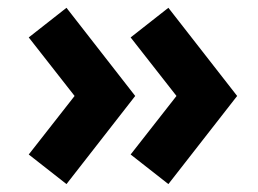

<svg xmlns="http://www.w3.org/2000/svg" viewBox="-20 -501 665 495"><path d="M328.6 -253.6 151.4 -26.4 54.1 -102.7 172.3 -253.6 54.1 -404.5 151.4 -480.9ZM591.4 -253.6 414.1 -26.4 316.8 -102.7 435 -253.6 316.8 -404.5 414.1 -480.9Z"/></svg>

Font: Spartan MB Black
Style: Regular
Weight: 900
Designer: Matt Bailey, Mirko Velimirovic
Foundry: Matt Bailey
Version: Version 1.005